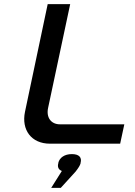

<svg xmlns="http://www.w3.org/2000/svg" viewBox="-20 -690 647 922"><path d="M209 -670 100 -153C82 -67 130 0 220 0H557L577 -93H268C225 -93 201 -126 211 -172L317 -670ZM226 212H272L343 134C357 116 364 105 367 94V92C374 66 360 50 325 50C290 50 266 67 260 92V94C255 112 261 125 277 131Z"/></svg>

Font: LT Wave Text Medium Italic
Style: Regular
Weight: 500
Designer: Daniel Lyons
Version: Version 2.5 (Glyphs App)